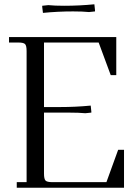

<svg xmlns="http://www.w3.org/2000/svg" viewBox="-20 -875 653 895"><path d="M22 -676.8V-702.1H522V-524.9H496.1L439.9 -676.8H185.1V-376H259.8Q333 -376 402.8 -382.8L405.8 -355V-350.1L377.9 -347.2Q348.1 -350.1 300.8 -350.1H185.1V-65.9Q185.1 -41 192.1 -33.4Q199.2 -25.9 224.1 -25.9H476.1L530.8 -176.8H558.1V0H58.1V-25.9H104V-637.2Q104 -662.1 96.9 -669.4Q89.8 -676.8 64.9 -676.8ZM176.8 -842.8V-848.1L205.1 -851.1Q234.9 -848.1 278.8 -848.1Q349.6 -848.1 419.9 -855L422.9 -827.1V-821.8L395 -818.8Q365.2 -821.8 320.8 -821.8Q250 -821.8 180.2 -814.9Z"/></svg>

Font: Dihjauti S
Style: Regular
Weight: 400
Designer: T. Christopher White
Version: Version 3.0.0